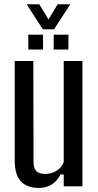

<svg xmlns="http://www.w3.org/2000/svg" viewBox="-20 -892 469 919"><path d="M166.5 7.5Q110 7.5 80.2 -23.5Q50.5 -54.5 50.5 -125V-600H139.5L140.5 -117.5Q140.5 -87 153.8 -73.2Q167 -59.5 196.5 -59.5Q225.5 -59.5 250 -74.2Q274.5 -89 285 -116V-600H374.5V0H285V-57H270Q251.5 -23 225.8 -7.8Q200 7.5 166.5 7.5ZM237 -655V-726H307.5V-655ZM115.5 -655V-726H186V-655ZM185 -751.5 107.5 -871.5H168L212 -799L256 -871.5H316.5L238.5 -751.5Z"/></svg>

Font: Big Shoulders Text Thin Medium
Style: Regular
Weight: 500
Version: Version 2.002